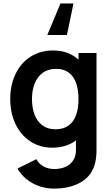

<svg xmlns="http://www.w3.org/2000/svg" viewBox="-20 -851 656 1126"><path d="M372.5 -645.7 410.9 -830.7H334.6L257.4 -645.7ZM296.8 255Q229.2 255 171.5 223.6Q113.8 192.2 82.3 137.5L193.5 82.5Q208.2 110.8 236.2 125.5Q264.3 140.3 297.7 140.3Q335.8 140.3 364.9 127.1Q394 113.9 410.2 88.1Q426.3 62.2 425.5 24.2V-129.7H440.3V-540H546V25.8Q546 70.5 538.5 102.2Q520.7 178.2 456.4 216.6Q392.1 255 296.8 255ZM286.7 15Q213.4 15 157.3 -22.2Q101.2 -59.4 70.6 -124.4Q40 -189.4 40 -270.2Q40 -351.9 71 -416.8Q101.9 -481.8 159 -518.4Q216.1 -555 291.2 -555Q365.9 -555 419 -518.1Q472.2 -481.2 499.3 -416.8Q526.5 -352.3 526.5 -270.2Q526.5 -187.8 499 -123.3Q471.4 -58.8 417.3 -21.9Q363.2 15 286.7 15ZM305 -92.8Q351.9 -92.8 382 -114.8Q412.2 -136.7 426.2 -176.3Q440.3 -215.9 440.3 -270.2Q440.3 -324.2 426.5 -363.7Q412.6 -403.2 383.3 -425.2Q354 -447.2 309.2 -447.2Q262.1 -447.2 230.4 -423.9Q198.7 -400.6 183.1 -360.6Q167.5 -320.7 167.5 -270.2Q167.5 -219.2 182.6 -179.2Q197.7 -139.2 228.5 -116Q259.4 -92.8 305 -92.8Z"/></svg>

Font: Hauora
Style: Regular
Weight: 400
Designer: Wayne Shih
Foundry: WCYS
Version: Version 1.001